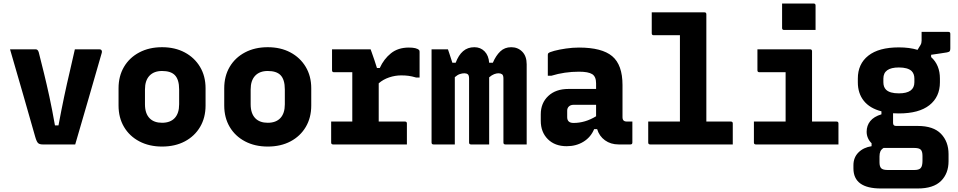

<svg xmlns="http://www.w3.org/2000/svg" viewBox="-20 -820 5440 1090"><path d="M183 -540Q195 -540 200 -523Q215 -464 230 -403Q245 -342 260.5 -270.5Q276 -199 292 -108H312Q329 -199 344.5 -272.5Q360 -346 375.5 -411Q391 -476 405 -540H545Q553 -540 556.5 -534.5Q560 -529 558 -521Q521 -391 483 -261Q445 -131 407 0H222Q205 0 196.5 -7.5Q188 -15 180 -43Q149 -153 112 -281Q75 -409 37 -540Z M900 -552Q973 -552 1028.5 -522.5Q1084 -493 1115.5 -440.5Q1147 -388 1147 -319V-221Q1147 -152 1116 -99.5Q1085 -47 1029.5 -17.5Q974 12 900 12Q827 12 771 -17.5Q715 -47 684 -99.5Q653 -152 653 -221V-319Q653 -388 684 -440.5Q715 -493 771 -522.5Q827 -552 900 -552ZM900 -417Q854 -417 828.5 -390Q803 -363 803 -312V-228Q803 -175 830 -148Q855 -123 900 -123Q947 -123 972 -150Q997 -177 997 -228V-312Q997 -369 972 -394Q949 -417 900 -417Z M1500 -552Q1573 -552 1628.5 -522.5Q1684 -493 1715.5 -440.5Q1747 -388 1747 -319V-221Q1747 -152 1716 -99.5Q1685 -47 1629.5 -17.5Q1574 12 1500 12Q1427 12 1371 -17.5Q1315 -47 1284 -99.5Q1253 -152 1253 -221V-319Q1253 -388 1284 -440.5Q1315 -493 1371 -522.5Q1427 -552 1500 -552ZM1500 -417Q1454 -417 1428.5 -390Q1403 -363 1403 -312V-228Q1403 -175 1430 -148Q1455 -123 1500 -123Q1547 -123 1572 -150Q1597 -177 1597 -228V-312Q1597 -369 1572 -394Q1549 -417 1500 -417Z M1860 -130H1980V-410H1876Q1865 -410 1865 -421V-540H2084Q2084 -540 2090.5 -522Q2097 -504 2105.5 -479Q2114 -454 2120 -434H2136Q2159 -485 2199.5 -517.5Q2240 -550 2301 -550Q2345 -550 2359 -536Q2362 -533 2362 -526V-380H2342Q2318 -387 2299.5 -389.5Q2281 -392 2258 -392Q2223 -392 2189 -380.5Q2155 -369 2130 -347V-130H2279Q2290 -130 2290 -119V0H1871Q1860 0 1860 -11Z M2562 0H2441Q2430 0 2430 -11V-540H2523Q2523 -540 2531.5 -515Q2540 -490 2548 -464H2567Q2583 -507 2609 -529.5Q2635 -552 2673 -552Q2708 -552 2731 -528.5Q2754 -505 2757 -464H2778Q2795 -504 2820 -528Q2845 -552 2882 -552Q2920 -552 2945 -526.5Q2970 -501 2970 -455V0H2849Q2838 0 2838 -11V-374Q2838 -393 2830 -398.5Q2822 -404 2810 -404Q2799 -404 2785.5 -399Q2772 -394 2757 -381V0H2654Q2643 0 2643 -11V-374Q2643 -393 2635.5 -398.5Q2628 -404 2616 -404Q2604 -404 2590.5 -399.5Q2577 -395 2562 -382Z M3514 -337V-155Q3514 -142 3520 -136Q3526 -130 3539 -130H3570V-11Q3570 0 3559 0H3492Q3447 0 3414.5 -23.5Q3382 -47 3370 -87H3353Q3334 -41 3292.5 -15.5Q3251 10 3197 10Q3130 10 3090 -30Q3050 -70 3050 -134V-171Q3050 -235 3092.5 -275Q3135 -315 3207 -315H3364V-347Q3364 -385 3342 -399Q3320 -413 3267 -413Q3185 -413 3110 -390H3090V-508Q3090 -515 3093 -518Q3099 -524 3127 -531.5Q3155 -539 3193 -544.5Q3231 -550 3267 -550Q3397 -550 3455.5 -501Q3514 -452 3514 -337ZM3200 -155Q3200 -122 3236 -122Q3302 -122 3364 -160V-225H3236Q3219 -225 3209 -215Q3200 -206 3200 -192Z M3660 -130H3840V-620H3691Q3680 -620 3680 -631V-750H3979Q3990 -750 3990 -739V-130H4129Q4140 -130 4140 -119V0H3671Q3660 0 3660 -11Z M4260 -130H4440V-410H4291Q4280 -410 4280 -421V-540H4579Q4590 -540 4590 -529V-130H4729Q4740 -130 4740 -119V0H4271Q4260 0 4260 -11ZM4420 -800H4599Q4610 -800 4610 -789V-650H4431Q4420 -650 4420 -661Z M5083 -551Q5143 -551 5189 -537L5206 -565Q5212 -575 5212 -589V-639H5364Q5375 -639 5375 -628V-545Q5375 -535 5372 -530Q5369 -525 5356 -522.5Q5343 -520 5314 -516L5266 -509V-496Q5316 -451 5316 -374V-353Q5316 -270 5256.5 -223Q5197 -176 5083 -176Q5066 -176 5050 -177V-122Q5050 -105 5067 -105H5190Q5279 -105 5322 -60.5Q5365 -16 5365 55V95Q5365 165 5322 207.5Q5279 250 5190 250H4981Q4825 250 4825 136V118Q4825 74 4853.5 45.5Q4882 17 4928 10V-7Q4915 -19 4907.5 -36Q4900 -53 4900 -72Q4900 -107 4920.5 -132.5Q4941 -158 4984 -171V-188Q4918 -205 4884 -247.5Q4850 -290 4850 -353V-374Q4850 -457 4909.5 -504Q4969 -551 5083 -551ZM5083 -437Q4995 -437 4995 -374V-353Q4995 -326 5010 -311Q5031 -290 5083 -290Q5171 -290 5171 -353V-374Q5171 -401 5155 -417Q5133 -437 5083 -437ZM5018 145H5172Q5196 145 5206 135Q5212 129 5214.5 118Q5217 107 5217 94V65Q5217 39 5207 29.5Q5197 20 5172 20H4996Q4983 28 4978 39.5Q4973 51 4973 68V101Q4973 126 4983 135.5Q4993 145 5018 145Z"/></svg>

Font: Recursive Mn Lnr St XBd
Style: Regular
Weight: 800
Monospace: yes
Version: Version 1.079;hotconv 1.0.112;makeotfexe 2.5.65598; ttfautoh